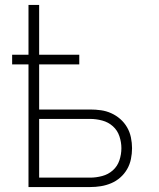

<svg xmlns="http://www.w3.org/2000/svg" viewBox="-20 -755 640 775"><path d="M95 0V-495H29V-534H95V-735H138V-534H300V-495H138V-313H344Q366 -313 387.5 -310Q409 -307 429 -298Q449 -289 465.5 -274.5Q482 -260 493 -241Q504 -222 508.5 -200Q513 -178 513 -157Q513 -135 508.5 -113Q504 -91 493 -72Q482 -53 465.5 -38.5Q449 -24 429 -15.5Q409 -7 387.5 -3.5Q366 0 344 0ZM138 -38H344Q368 -38 392.5 -44.5Q417 -51 435.5 -67.5Q454 -84 462 -108Q470 -132 470 -157Q470 -181 462 -205Q454 -229 435.5 -245.5Q417 -262 392.5 -268.5Q368 -275 344 -275H138Z"/></svg>

Font: Iosevka Curly XLtEx
Style: Regular
Weight: 200
Width: 7
Monospace: yes
Designer: Belleve Invis
Foundry: Belleve Invis
Version: Version 11.1.0; ttfautohint (v1.8.3)